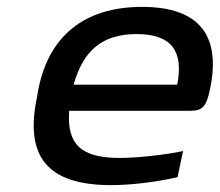

<svg xmlns="http://www.w3.org/2000/svg" viewBox="-20 -529 639 558"><path d="M590 -268C623 -422 563 -509 393 -509C225 -509 117 -424 89 -256L87 -244C52 -75 117 9 302 9C359 9 428 1 496 -14L512 -90C461 -79 379 -70 328 -70C215 -70 174 -110 181 -207H534C570 -207 580 -222 590 -268ZM194 -283C222 -383 278 -430 377 -430C480 -430 514 -379 495 -283Z"/></svg>

Font: LT Wave
Style: Italic
Weight: 400
Designer: Daniel Lyons
Version: Version 2.5 (Glyphs App)